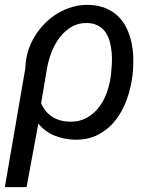

<svg xmlns="http://www.w3.org/2000/svg" viewBox="-28 -558 635 781"><path d="M510.3 -247.1Q504.4 -199.2 487.5 -152.6Q470.7 -106 442.1 -69.3Q413.6 -32.7 372.3 -10.7Q331.1 11.2 276.4 10.3Q233.4 9.3 194.6 -6.1Q155.8 -21.5 127.9 -55.2L80.1 203.1H-8.3L75.2 -281.2V-282.7Q76.2 -316.9 85.9 -349.1Q95.7 -381.3 113.3 -410.2Q130.9 -439 154.5 -462.9Q178.2 -486.8 206.8 -503.9Q235.4 -521 267.3 -530Q299.3 -539.1 333 -538.1Q371.6 -537.1 401.1 -524.9Q430.7 -512.7 451.7 -492.4Q472.7 -472.2 486.1 -445.3Q499.5 -418.5 506.3 -387.7Q513.2 -356.9 514.2 -323.7Q515.1 -290.5 511.7 -257.8ZM423.8 -257.3Q425.8 -276.4 427 -299.1Q428.2 -321.8 426.3 -344.5Q424.3 -367.2 418.5 -388.7Q412.6 -410.2 401.4 -426.5Q390.1 -442.9 372.1 -453.1Q354 -463.4 327.6 -464.4Q291 -465.3 262.9 -448.7Q234.9 -432.1 214.6 -405.3Q194.3 -378.4 181.6 -345.7Q168.9 -313 163.6 -281.7L139.2 -138.2Q155.3 -101.6 184.8 -82.8Q214.4 -64 254.4 -63Q293.5 -62 323 -77.9Q352.5 -93.8 373 -119.9Q393.6 -146 405.8 -179.4Q418 -212.9 422.4 -247.1Z"/></svg>

Font: Roboto Mono
Style: Italic
Weight: 400
Designer: Google
Version: Version 2.000985; 2015; ttfautohint (v1.3)